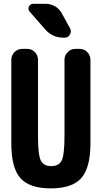

<svg xmlns="http://www.w3.org/2000/svg" viewBox="-20 -990 540 1019"><path d="M403.3 -730.5Q426.8 -730.5 443.4 -713.4Q460 -696.3 460 -672.9V-230.5Q460 -98.6 411.1 -44.4Q362.3 9.8 250 9.8Q137.7 9.8 88.9 -43.9Q40 -97.7 40 -230.5V-672.9Q40 -696.3 57.1 -713.4Q74.2 -730.5 96.7 -730.5H125Q148.4 -730.5 165 -713.4Q181.6 -696.3 181.6 -672.9V-269.5Q181.6 -168.9 196.3 -138.7Q210.9 -108.4 252 -108.4Q293 -108.4 307.6 -138.7Q322.3 -168.9 322.3 -269.5V-672.9Q322.3 -696.3 339.4 -713.4Q356.4 -730.5 378.9 -730.5ZM222.7 -969.7Q249 -969.7 272 -956.5Q294.9 -943.4 307.6 -919.9L351.6 -839.8Q360.4 -823.2 351.1 -806.6Q341.8 -790 323.2 -790H317.4Q259.8 -790 221.7 -832L137.7 -927.7Q127 -939.5 133.3 -954.6Q139.6 -969.7 157.2 -969.7Z"/></svg>

Font: Rounded Mgen+ 2m bold
Style: Bold
Weight: 700
Designer: [Source Han Sans]
Ryoko NISHIZUKA  (kana & ideographs); Paul D. Hunt (Latin, Greek & Cyrillic); Wenlong ZHANG  (bopomofo
Version: Version 1.059.20150602